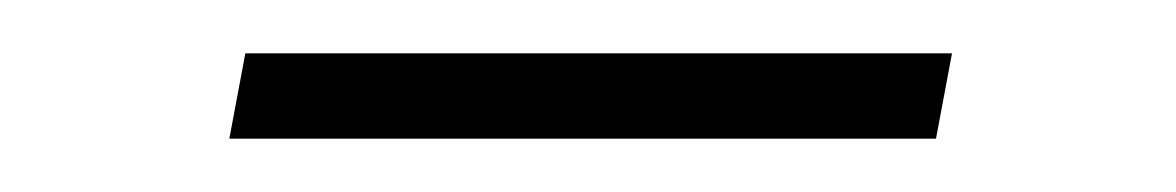

<svg xmlns="http://www.w3.org/2000/svg" viewBox="-20 -291 441 72"><path d="M72 -271H337L331 -239H66Z"/></svg>

Font: Bai Jamjuree ExtraLight
Style: Italic
Weight: 275
Italic angle: -10°
Version: Version 1.000; ttfautohint (v1.6)